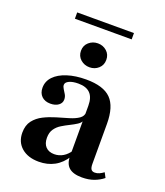

<svg xmlns="http://www.w3.org/2000/svg" viewBox="-134 -800 773 902"><g transform="rotate(20 253.0 -349.5)"><path d="M237.9 -487.1Q212.1 -487.1 193.1 -503.6Q174.2 -520.2 174.2 -546.8Q174.2 -573.4 193.1 -589.9Q212.1 -606.5 237.9 -606.5Q263.7 -606.5 282.3 -589.9Q300.8 -573.4 300.8 -546.8Q300.8 -520.2 282.3 -503.6Q263.7 -487.1 237.9 -487.1ZM295.2 -208.1V-315.3Q295.2 -357.3 275.4 -377.4Q255.6 -397.6 216.1 -397.6Q187.9 -397.6 170.6 -389.5Q153.2 -381.5 153.2 -368.5Q153.2 -359.7 159.7 -349.6Q166.1 -339.5 172.6 -328.6Q179 -317.7 179 -304Q179 -286.3 163.7 -275Q148.4 -263.7 123.4 -263.7Q96 -263.7 79.8 -279.4Q63.7 -295.2 63.7 -321.8Q63.7 -354 86.3 -377.8Q108.9 -401.6 150 -414.9Q191.1 -428.2 244.4 -428.2Q330.6 -428.2 368.5 -389.9Q406.5 -351.6 406.5 -265.3V-208.1ZM165.3 11.3Q111.3 11.3 79 -16.5Q46.8 -44.4 46.8 -91.1Q46.8 -128.2 64.9 -151.6Q83.1 -175 111.3 -189.1Q139.5 -203.2 171 -212.5Q202.4 -221.8 231 -230.2Q259.7 -238.7 277.8 -251.2Q296 -263.7 296 -283.9L299.2 -246Q294.4 -230.6 278.6 -220.6Q262.9 -210.5 244 -201.2Q225 -191.9 206.5 -180.6Q187.9 -169.4 175.8 -152Q163.7 -134.7 163.7 -108.1Q163.7 -79 179 -62.9Q194.4 -46.8 221.8 -46.8Q245.2 -46.8 265.7 -58.9Q286.3 -71 301.6 -96V-64.5Q277.4 -25.8 243.1 -7.3Q208.9 11.3 165.3 11.3ZM406.5 -65.3Q406.5 -46.8 412.1 -38.7Q417.7 -30.6 430.6 -30.6Q441.9 -30.6 452.8 -35.5Q463.7 -40.3 474.2 -48.4L487.1 -24.2Q466.1 -7.3 440.3 2Q414.5 11.3 381.5 11.3Q337.1 11.3 316.1 -7.3Q295.2 -25.8 295.2 -64.5V-208.1H406.5ZM96 -678.2V-709.7H379.8V-678.2Z"/></g></svg>

Font: Playfair 5pt SemiExpanded Light
Style: Bold
Weight: 700
Version: Version 2.203